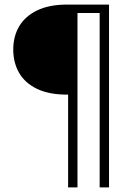

<svg xmlns="http://www.w3.org/2000/svg" viewBox="-20 -720 574 840"><path d="M278 100V-306H274Q194 -306 141.5 -331.5Q89 -357 63.5 -401.5Q38 -446 38 -503Q38 -561 64 -605Q90 -649 142.5 -674.5Q195 -700 274 -700H457V100H416V-663H319V100Z"/></svg>

Font: DM Sans 18pt ExtraLight
Style: Regular
Weight: 250
Designer: Colophon Foundry, Jonny Pinhorn
Foundry: Colophon Foundry
Version: Version 4.004;gftools[0.9.30]